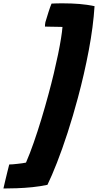

<svg xmlns="http://www.w3.org/2000/svg" viewBox="-126 -854 573 1123"><path d="M329.5 -281.5Q301 -175 269.5 -78Q238 19 207.2 97.5Q176.5 176 151.5 227Q110 236 63 240.8Q16 245.5 -28.5 247Q-73 248.5 -106 248.5Q-101.5 228 -95.2 202Q-89 176 -82.8 150.8Q-76.5 125.5 -72 108Q-64 108 -50.8 107Q-37.5 106 -23 104.2Q-8.5 102.5 4.8 100.8Q18 99 26 97Q48.5 45.5 71.2 -19.8Q94 -85 116 -157.5Q138 -230 157.5 -302.5Q174.5 -365 188.8 -424.8Q203 -484.5 213.8 -536.8Q224.5 -589 231 -630Q237.5 -671 239.5 -696.5Q223 -697 205.2 -697.2Q187.5 -697.5 170.2 -697.8Q153 -698 137 -698.5Q137 -705 137.5 -711.2Q138 -717.5 139.5 -724.5Q148 -753.5 158 -784.5Q168 -815.5 175.5 -833Q188 -834 206.8 -834.2Q225.5 -834.5 240 -834.5Q292.5 -834.5 338.2 -830.8Q384 -827 427 -818Q419.5 -698.5 393.2 -559.5Q367 -420.5 329.5 -281.5Z"/></svg>

Font: Grandstander Thin ExtraBold
Style: Italic
Weight: 800
Italic angle: -15°
Version: Version 1.200